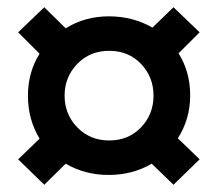

<svg xmlns="http://www.w3.org/2000/svg" viewBox="-20 -575 601 529"><path d="M281 -435Q228 -435 193 -399Q158 -363 158 -311.5Q158 -260 193 -224Q228 -188 281 -188Q334 -188 368.5 -224Q403 -260 403 -311.5Q403 -363 368.5 -399Q334 -435 281 -435ZM89 -193Q57 -246 57 -311Q57 -376 89 -427L30 -486L102 -555L161 -497Q214 -530 280 -530Q346 -530 400 -499L458 -555L530 -486L472 -428Q504 -377 504 -312Q504 -247 470 -194L530 -136L458 -66L398 -124Q345 -93 279.5 -93Q214 -93 161 -124L102 -66L30 -136Z"/></svg>

Font: Hind Guntur SemiBold
Style: Regular
Weight: 600
Designer: Manushi Parikh, Hitesh Malaviya
Foundry: Indian Type Foundry
Version: Version 1.000;PS 1.0;hotconv 1.0.86;makeotf.lib2.5.63406; tt